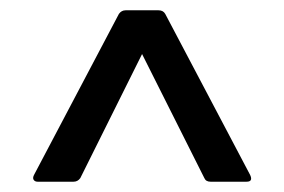

<svg xmlns="http://www.w3.org/2000/svg" viewBox="-20 -703 551 373"><path d="M53 -350Q48 -350 45.5 -353.5Q43 -357 46 -363L211 -676Q216 -683 224 -683H288Q297 -683 301 -676L466 -363Q472 -350 459 -350H389Q380 -350 377 -357L256 -598L136 -357Q131 -350 123 -350Z"/></svg>

Font: Sofia Sans Medium
Style: Regular
Weight: 500
Designer: Botio Nikoltchev, Ani Petrova
Foundry: lettersoup
Version: Version 4.101; ttfautohint (v1.8.4.7-5d5b)